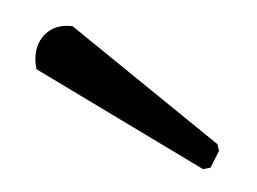

<svg xmlns="http://www.w3.org/2000/svg" viewBox="-33 -721 285 213"><g transform="rotate(10 109.5 -614.5)"><path d="M205 -549 4 -626Q0 -635 0 -645Q0 -659 9 -669Q18 -679 35 -680L216 -579L219 -572L213 -552Z"/></g></svg>

Font: Quattrocento Sans
Style: Regular
Weight: 400
Designer: Pablo Impallari
Foundry: Pablo Impallari, Igino Marini, Brenda Gallo
Version: Version 2.000